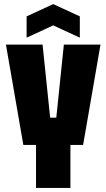

<svg xmlns="http://www.w3.org/2000/svg" viewBox="-20 -918 520 938"><path d="M156 0V-210H94L9 -700H188L225 -343H255L292 -700H471L386 -210H324V0ZM110 -734V-838L240 -898L370 -838V-734L240 -794Z"/></svg>

Font: Tektur Condensed
Style: Bold
Weight: 700
Width: 3
Designer: Adam Jagosz
Foundry: Adam Jagosz
Version: Version 1.005;gftools[0.9.30]